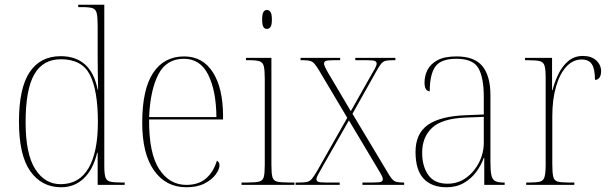

<svg xmlns="http://www.w3.org/2000/svg" viewBox="-20 -780 2569 810"><path d="M238 10Q156 10 108 -57.5Q60 -125 60 -267Q60 -408 105 -475.5Q150 -543 236 -543Q364 -543 392 -402H394Q393 -437 392.5 -478.5Q392 -520 392 -543V-670Q392 -708 388 -724.5Q384 -741 370.5 -745.5Q357 -750 327 -750H310V-760H420V-81Q420 -48 424.5 -33Q429 -18 444 -14Q459 -10 492 -10H506V0H392V-136H390Q373 -65 333.5 -27.5Q294 10 238 10ZM238 -3Q315 -4 354 -71.5Q393 -139 393 -265Q393 -398 359.5 -464Q326 -530 237 -530Q161 -530 124.5 -466Q88 -402 88 -264Q88 -130 129 -66Q170 -2 238 -3Z M766 10Q680 10 630 -60.5Q580 -131 580 -262Q580 -403 626 -472.5Q672 -542 757 -542Q835 -542 878 -475Q921 -408 921 -290V-276H609Q608 -133 651.5 -66.5Q695 0 766 0Q818 0 849.5 -27.5Q881 -55 895 -102Q906 -96 906 -83Q906 -66 890 -44Q874 -22 843 -6Q812 10 766 10ZM893 -286Q892 -397 858.5 -464.5Q825 -532 756 -532Q682 -532 648 -466Q614 -400 609 -286Z M1106 -658Q1097 -658 1091.5 -666Q1086 -674 1086 -698Q1086 -721 1091.5 -729.5Q1097 -738 1106 -738Q1115 -738 1121 -729.5Q1127 -721 1127 -698Q1127 -674 1121 -666Q1115 -658 1106 -658ZM999 0V-10H1024Q1058 -10 1073.5 -14Q1089 -18 1093 -34Q1097 -50 1097 -85V-448Q1097 -484 1093 -500.5Q1089 -517 1075 -521.5Q1061 -526 1032 -526H1018V-536H1125V-85Q1125 -50 1129 -34Q1133 -18 1148.5 -14Q1164 -10 1198 -10H1222V0Z M1227 0V-10H1245Q1266 -10 1277 -13Q1288 -16 1296.5 -26.5Q1305 -37 1318 -59L1445 -283L1329 -478Q1316 -500 1307.5 -510Q1299 -520 1288.5 -523Q1278 -526 1260 -526H1248V-536H1415V-526H1388Q1360 -526 1353.5 -522.5Q1347 -519 1347 -512Q1347 -505 1354.5 -490.5Q1362 -476 1376 -453L1460 -311L1540 -453Q1553 -475 1561 -489.5Q1569 -504 1569 -512Q1569 -519 1562 -522.5Q1555 -526 1527 -526H1479V-536H1648V-526H1638Q1618 -526 1607 -523.5Q1596 -521 1587.5 -510.5Q1579 -500 1567 -478L1467 -300L1612 -58Q1624 -37 1632.5 -26.5Q1641 -16 1651.5 -13Q1662 -10 1680 -10H1685V0H1509V-10H1553Q1582 -10 1588.5 -13.5Q1595 -17 1595 -24Q1595 -32 1586.5 -46.5Q1578 -61 1565 -83L1452 -272L1343 -81Q1331 -59 1323 -45.5Q1315 -32 1315 -24Q1315 -17 1321.5 -13.5Q1328 -10 1354 -10H1413V0Z M1864 10Q1801 10 1767 -26.5Q1733 -63 1733 -139Q1733 -217 1785.5 -253.5Q1838 -290 1946 -294L2021 -297V-371Q2021 -452 1998.5 -492Q1976 -532 1905 -532Q1840 -532 1816.5 -499Q1793 -466 1793 -395Q1771 -395 1771 -432Q1771 -460 1783.5 -485Q1796 -510 1825.5 -526Q1855 -542 1906 -542Q1982 -542 2015.5 -500.5Q2049 -459 2049 -379V-97Q2049 -60 2053 -41.5Q2057 -23 2068.5 -16.5Q2080 -10 2104 -10H2109V0H2023V-114H2021Q2010 -83 1989 -54.5Q1968 -26 1936.5 -8Q1905 10 1864 10ZM1868 -5Q1912 -5 1946.5 -30Q1981 -55 2001 -94.5Q2021 -134 2021 -178V-287L1945 -284Q1844 -280 1802.5 -240.5Q1761 -201 1761 -136Q1761 -78 1787 -41.5Q1813 -5 1868 -5Z M2200 0V-10H2215Q2245 -10 2259 -14Q2273 -18 2277.5 -34.5Q2282 -51 2282 -87V-451Q2282 -486 2277.5 -502Q2273 -518 2257.5 -522Q2242 -526 2207 -526H2195V-536H2309V-400H2311Q2320 -435 2336 -468Q2352 -501 2377.5 -522.5Q2403 -544 2439 -544Q2475 -544 2495.5 -525Q2516 -506 2516 -479Q2516 -464 2509.5 -453.5Q2503 -443 2490 -443Q2490 -489 2477 -509Q2464 -529 2434 -529Q2397 -529 2369 -498.5Q2341 -468 2325.5 -413.5Q2310 -359 2310 -289V-87Q2310 -51 2314 -34.5Q2318 -18 2332.5 -14Q2347 -10 2377 -10H2403V0Z"/></svg>

Font: Noto Serif Display SemiCondensed Thin
Style: Regular
Weight: 100
Width: 4
Designer: Monotype Design Team
Foundry: Monotype Imaging Inc.
Version: Version 2.009